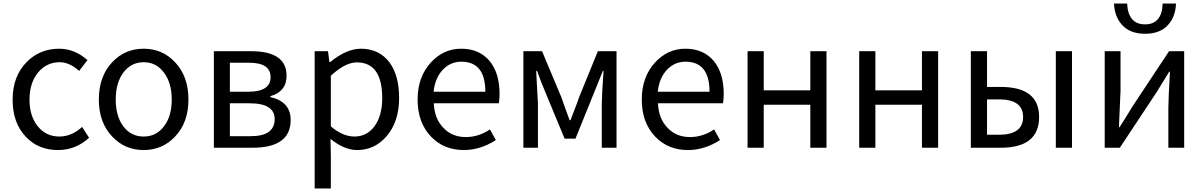

<svg xmlns="http://www.w3.org/2000/svg" viewBox="-20 -831 6773 1080"><path d="M125 -62Q51 -139 51 -271Q51 -402 130 -482Q204 -557 313 -557Q399 -557 472 -493L425 -432Q371 -481 316 -481Q242 -481 194 -423Q146 -364 146 -271Q146 -177 193 -120Q239 -63 314 -63Q383 -63 442 -117L481 -56Q406 13 306 13Q195 13 125 -62Z M612 -62Q536 -141 536 -271Q536 -402 612 -482Q683 -557 788 -557Q893 -557 964 -482Q1040 -402 1040 -271Q1040 -141 964 -62Q893 13 788 13Q683 13 612 -62ZM902 -120Q946 -177 946 -271Q946 -365 902 -423Q859 -481 788 -481Q718 -481 674 -423Q631 -365 631 -271Q631 -177 674 -120Q717 -63 788 -63Q859 -63 902 -120Z M1183 -543H1392Q1592 -543 1592 -405Q1592 -316 1501 -290V-285Q1615 -259 1615 -156Q1615 0 1400 0H1183ZM1376 -315Q1502 -315 1502 -397Q1502 -478 1382 -478H1273V-315ZM1390 -65Q1525 -65 1525 -161Q1525 -250 1384 -250H1273V-65Z M1750 -543H1825L1833 -481H1836Q1929 -557 2009 -557Q2112 -557 2170 -481Q2225 -408 2225 -280Q2225 -146 2154 -64Q2087 13 1989 13Q1916 13 1839 -50L1841 45V229H1750ZM2086 -120Q2130 -180 2130 -279Q2130 -480 1987 -480Q1922 -480 1841 -405V-120Q1908 -63 1974 -63Q2043 -63 2086 -120Z M2405 -62Q2329 -141 2329 -271Q2329 -398 2404 -480Q2475 -557 2574 -557Q2676 -557 2734 -488Q2790 -420 2790 -302Q2790 -276 2786 -250H2420Q2424 -163 2474 -112Q2523 -60 2600 -60Q2672 -60 2736 -103L2769 -43Q2682 13 2589 13Q2477 13 2405 -62ZM2710 -315Q2710 -484 2575 -484Q2515 -484 2472 -440Q2427 -393 2419 -315Z M2924 -543H3029L3136 -288Q3143 -267 3160 -221L3184 -155H3189Q3232 -265 3239 -288L3343 -543H3448V0H3365V-245Q3365 -292 3375 -432H3371L3217 -51H3156L3051 -304Q3024 -367 3001 -432H2996L3006 -245V0H2924Z M3666 -62Q3590 -141 3590 -271Q3590 -398 3665 -480Q3736 -557 3835 -557Q3937 -557 3995 -488Q4051 -420 4051 -302Q4051 -276 4047 -250H3681Q3685 -163 3735 -112Q3784 -60 3861 -60Q3933 -60 3997 -103L4030 -43Q3943 13 3850 13Q3738 13 3666 -62ZM3971 -315Q3971 -484 3836 -484Q3776 -484 3733 -440Q3688 -393 3680 -315Z M4185 -543H4276V-323H4538V-543H4629V0H4538V-242H4276V0H4185Z M4813 -543H4904V-323H5166V-543H5257V0H5166V-242H4904V0H4813Z M5441 -543H5532V-342H5609Q5825 -342 5825 -173Q5825 0 5609 0H5441ZM5599 -73Q5735 -73 5735 -173Q5735 -272 5599 -272H5532V-73ZM5919 -543H6010V0H5919Z M6194 -543H6283V-316Q6283 -326 6274 -116H6278Q6314 -172 6350 -232L6556 -543H6641V0H6552V-227Q6552 -268 6561 -428H6557L6485 -311L6279 0H6194ZM6289 -694Q6250 -738 6246 -811H6320Q6326 -694 6421 -694Q6516 -694 6520 -811H6595Q6592 -738 6553 -694Q6508 -641 6421 -641Q6334 -641 6289 -694Z"/></svg>

Font: KaiGen Gothic CN Regular
Style: Regular
Weight: 400
Designer: Ryoko NISHIZUKA  (kana & ideographs); Paul D. Hunt (Latin, Greek & Cyrillic); Wenlong ZHANG  (bopomofo); Sandoll Communi
Foundry: Adobe Systems Incorporated
Version: Version 1.002.20150501